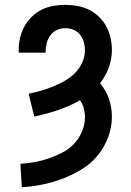

<svg xmlns="http://www.w3.org/2000/svg" viewBox="-20 -763 540 791"><path d="M70 8 64 -88Q94 -90 124 -95.5Q154 -101 182.5 -111Q211 -121 238 -135Q265 -149 285.5 -171Q306 -193 318 -221.5Q330 -250 330 -281Q330 -299 325 -317.5Q320 -336 309 -350Q266 -325 218 -309Q170 -293 121 -283L98 -377Q124 -382 149.5 -389.5Q175 -397 199.5 -407Q224 -417 247 -430Q270 -443 288.5 -461.5Q307 -480 318.5 -505Q330 -530 330 -556Q330 -573 325 -590Q320 -607 309.5 -620.5Q299 -634 282.5 -640.5Q266 -647 249 -647Q231 -647 214.5 -639.5Q198 -632 187.5 -617.5Q177 -603 172.5 -585.5Q168 -568 168 -551V-546H57V-555Q57 -581 62.5 -606Q68 -631 80 -653Q92 -675 110 -693Q128 -711 150.5 -722.5Q173 -734 198.5 -738.5Q224 -743 249 -743Q274 -743 299 -738.5Q324 -734 346.5 -723Q369 -712 387.5 -694Q406 -676 418 -654Q430 -632 435.5 -607Q441 -582 441 -557Q441 -520 428 -484.5Q415 -449 392 -420Q404 -406 413.5 -389.5Q423 -373 429 -355.5Q435 -338 438 -319.5Q441 -301 441 -282Q441 -239 425.5 -197.5Q410 -156 382.5 -122.5Q355 -89 317.5 -66Q280 -43 239.5 -27.5Q199 -12 156 -3Q113 6 70 8Z"/></svg>

Font: Iosevka Fixed
Style: Bold
Weight: 700
Monospace: yes
Designer: Belleve Invis
Foundry: Belleve Invis
Version: Version 32.3.0